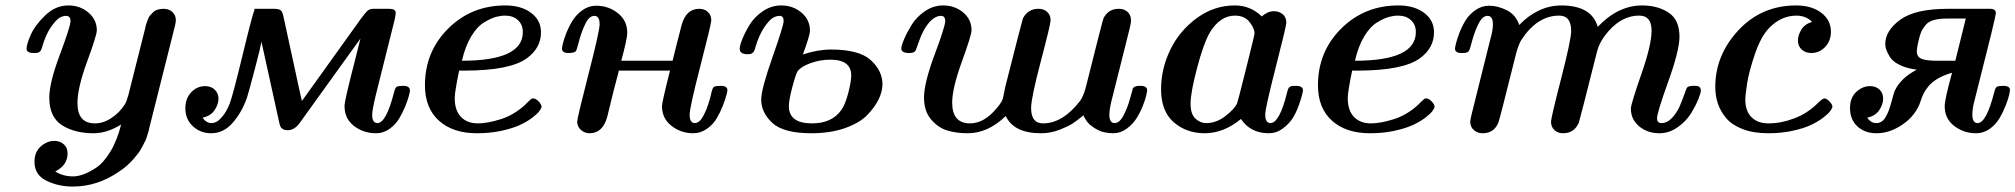

<svg xmlns="http://www.w3.org/2000/svg" viewBox="-20 -476 7369 702"><path d="M230 -456.1Q272.9 -456.1 303.5 -429.9Q334 -403.8 334 -365.2Q334 -347.2 298.6 -251Q263.2 -154.8 263.2 -99.1Q263.2 -24.9 327.1 -24.9Q357.9 -24.9 387.9 -44.9Q418 -64.9 437 -95.2Q441.9 -102.1 449.2 -127.9L511.2 -374L512.2 -379.9Q514.2 -386.7 516.1 -392.3Q518.1 -397.9 521 -406Q523.9 -414.1 529.1 -419.9Q534.2 -425.8 540.5 -431.9Q546.9 -438 556.9 -440.9Q566.9 -443.8 578.1 -443.8Q598.1 -443.8 610.6 -431.9Q623 -419.9 623 -401.9Q623 -395 619.1 -378.9L528.8 -20L525.9 -8.8Q523.9 2.4 522.5 6.1Q521 9.8 517.6 22Q514.2 34.2 510 41.5Q505.9 48.8 499.5 61.5Q493.2 74.2 485.6 84.2Q478 94.2 467.5 106.2Q457 118.2 444.1 129.6Q431.2 141.1 416 150.9Q336.9 206.1 246.1 206.1Q192.9 206.1 149.4 184.6Q106 163.1 106 115.2Q106 80.1 128.9 59.6Q151.9 39.1 178.2 39.1Q199.2 39.1 213.1 51.5Q227.1 64 227.1 85Q227.1 127.9 182.1 150.9Q210 168.9 247.1 168.9Q264.2 168.9 284.2 161.9Q304.2 154.8 331.1 137.5Q357.9 120.1 383.1 79.1Q408.2 38.1 422.9 -21Q372.1 11.2 321.8 11.2Q252.9 11.2 206.5 -18.3Q160.2 -47.9 160.2 -119.1Q160.2 -173.3 199 -276.6Q237.8 -379.9 237.8 -398.9Q237.8 -418 221.2 -418Q210 -418 197.5 -410.9Q185.1 -403.8 166 -376.5Q147 -349.1 133.8 -303.2Q129.9 -290 124.5 -286.1Q119.1 -282.2 106 -282.2H103Q77.1 -282.2 77.1 -298.1Q77.1 -314 92.5 -348.9Q107.9 -383.8 145.5 -419.9Q183.1 -456.1 230 -456.1Z M657.7 -80.1Q657.7 -116.2 679.2 -138.7Q700.7 -161.1 730 -161.1Q752 -161.1 765.4 -147.9Q778.8 -134.8 778.8 -115.2Q778.8 -94.2 764.4 -73Q750 -51.8 720.7 -45.9Q733.9 -25.9 753.9 -25.9Q761.7 -25.9 771.2 -30.5Q780.8 -35.2 794.7 -52Q808.6 -68.8 819.8 -97.2Q831.1 -126 867.4 -276.4Q903.8 -426.8 910.6 -439.9L909.7 -443.8H981Q1002 -443.8 1007.8 -437Q1013.7 -430.2 1017.6 -410.2Q1031.7 -345.2 1043.7 -289.6Q1055.7 -233.9 1061.8 -206.5Q1067.9 -179.2 1072.3 -157.7Q1076.7 -136.2 1079.3 -126.2Q1082 -116.2 1084 -106.9L1300.8 -409.2Q1317.9 -432.1 1325.4 -438Q1333 -443.8 1346.7 -443.8H1402.8Q1426.8 -443.8 1426.8 -429.2Q1426.8 -422.4 1422.9 -403.8L1356.9 -140.1Q1340.8 -76.2 1340.8 -55.2Q1340.8 -26.4 1359.9 -25.9Q1392.1 -25.9 1420.9 -139.2Q1424.8 -155.3 1430.4 -158.7Q1436 -162.1 1454.6 -162.1Q1478.5 -162.1 1479 -145Q1479 -142.1 1475.3 -127Q1471.7 -111.8 1462.2 -88.4Q1452.6 -64.9 1439.7 -43Q1426.8 -21 1404.3 -4.9Q1381.8 11.2 1355 11.2Q1309.1 11.2 1274.4 -15.4Q1239.7 -42 1239.7 -87.9Q1239.7 -100.1 1250.2 -144.5Q1260.7 -189 1276.4 -249.5Q1292 -310.1 1297.9 -335L1076.7 -27.8Q1057.6 0 1031.7 0H1030.8Q1021 0 1014.4 -3.9Q1007.8 -7.8 1005.4 -13.4Q1002.9 -19 1001 -27.8L936 -323.2Q933.1 -305.2 911.4 -222.2Q889.6 -139.2 882.8 -118.2Q864.7 -66.4 831.3 -27.6Q797.9 11.2 752 11.2Q712.9 11.2 685.3 -14.4Q657.7 -40 657.7 -80.1Z M1533.7 -164.1Q1533.7 -287.1 1618.7 -371.6Q1703.6 -456.1 1827.6 -456.1Q1885.7 -456.1 1921.9 -429Q1958 -401.9 1958 -357.9Q1958 -300.8 1906.7 -263.2Q1845.7 -218.3 1680.7 -217.8H1658.7Q1642.6 -140.6 1642.6 -117.2Q1642.6 -72.3 1665.3 -48.6Q1688 -24.9 1727.5 -24.9Q1761.7 -24.9 1810.3 -40Q1858.9 -55.2 1899.9 -92.8Q1903.8 -96.7 1908.2 -101.3Q1912.6 -106 1915.3 -107.9Q1918 -109.9 1920.4 -112.5Q1922.9 -115.2 1924.8 -115.7Q1926.8 -116.2 1929.7 -116.2Q1938.5 -116.2 1949.2 -105.2Q1960 -94.2 1960 -85.9Q1960 -80.1 1951.4 -69.1Q1942.9 -58.1 1923.8 -43.9Q1904.8 -29.8 1878.2 -17.8Q1851.6 -5.9 1811.3 2.7Q1771 11.2 1723.6 11.2Q1635.7 11.2 1584.7 -34.9Q1533.7 -81.1 1533.7 -164.1ZM1668.9 -253.9Q1892.1 -253.9 1891.6 -358.9Q1891.6 -385.7 1873.8 -402.3Q1856 -418.9 1826.7 -418.9Q1810.5 -418.9 1792.7 -414.1Q1774.9 -409.2 1749.8 -394Q1724.6 -378.9 1702.9 -343Q1681.2 -307.1 1668.9 -253.9Z M2034.7 -298.8Q2034.7 -301.8 2038.1 -316.9Q2041.5 -332 2051 -356Q2060.5 -379.9 2074 -401.4Q2087.4 -422.9 2109.9 -439Q2132.3 -455.1 2159.7 -455.1Q2204.6 -455.1 2239 -428Q2273.4 -400.9 2273.4 -356Q2273.4 -334 2251.5 -253.9H2438.5L2439.5 -254.9Q2442.4 -269 2471.7 -382.8Q2487.8 -443.8 2536.6 -443.8Q2555.7 -443.8 2568.1 -432.4Q2580.6 -420.9 2580.6 -401.9Q2580.6 -388.7 2541 -235.8Q2501.5 -83 2501.5 -56.2Q2501.5 -26.4 2520.5 -25.9Q2526.4 -25.9 2533 -30Q2539.6 -34.2 2543.9 -40Q2548.3 -45.9 2553.5 -55.9Q2558.6 -65.9 2562 -74Q2565.4 -82 2569.1 -93.5Q2572.8 -105 2574.7 -111.6Q2576.7 -118.2 2579.1 -128.2Q2581.5 -138.2 2581.5 -139.2Q2585.4 -155.3 2591.1 -158.7Q2596.7 -162.1 2615.7 -162.1Q2639.6 -162.1 2639.6 -146Q2639.6 -143.1 2636 -128.4Q2632.3 -113.8 2622.8 -89.4Q2613.3 -64.9 2600.3 -43Q2587.4 -21 2564.5 -4.9Q2541.5 11.2 2514.6 11.2Q2469.7 11.2 2435.1 -15.9Q2400.4 -43 2400.4 -87.9Q2400.4 -102.1 2429.7 -217.8H2242.7Q2241.7 -211.9 2238 -199Q2234.4 -186 2224.4 -147.5Q2214.4 -108.9 2200.7 -50.8Q2184.6 11.2 2135.7 11.2Q2117.7 11.2 2104 -1Q2090.3 -13.2 2090.3 -30.8Q2090.3 -43.9 2131.3 -203.4Q2172.4 -362.8 2172.4 -387.2Q2172.4 -418 2153.3 -418Q2134.3 -418 2120.4 -389.4Q2106.4 -360.8 2097.4 -326.9Q2088.4 -293 2086.4 -290Q2080.6 -282.2 2059.6 -282.2Q2034.7 -281.7 2034.7 -298.8Z M2684.6 -297.9Q2684.6 -309.1 2694.1 -333Q2703.6 -356.9 2720.9 -385.5Q2738.3 -414.1 2769.3 -435.1Q2800.3 -456.1 2836.4 -456.1Q2879.4 -456.1 2910.4 -429.9Q2941.4 -403.8 2941.4 -363.8Q2941.4 -346.7 2915.5 -276.9Q2969.7 -294.9 3018.6 -294.9Q3121.6 -294.9 3164.1 -255.9Q3206.5 -216.8 3206.5 -168Q3206.5 -142.1 3192.9 -113.5Q3179.2 -85 3151.4 -55.9Q3123.5 -26.9 3070.1 -7.8Q3016.6 11.2 2946.3 11.2Q2845.2 11.2 2804.2 -26.4Q2763.2 -64 2763.2 -111.8Q2763.2 -149.9 2804.2 -266.4Q2845.2 -382.8 2845.2 -398.9Q2845.2 -418 2830.6 -418Q2818.4 -418 2805.4 -410.4Q2792.5 -402.8 2773.9 -375.5Q2755.4 -348.1 2742.2 -304.2Q2742.2 -303.2 2740.7 -298.6Q2739.3 -293.9 2738.8 -293Q2738.3 -292 2736.8 -288.6Q2735.4 -285.2 2733.4 -284.2Q2731.4 -283.2 2729 -281Q2726.6 -278.8 2722.4 -278.3Q2718.3 -277.8 2713.4 -277.8H2712.4Q2684.6 -277.8 2684.6 -297.9ZM2864.3 -87.9Q2864.3 -24.9 2949.2 -24.9Q3021 -24.9 3055.7 -73.2Q3070.8 -94.2 3081.5 -136.2Q3092.3 -178.2 3092.3 -200.2Q3092.3 -258.3 3014.6 -257.8Q2979.5 -257.8 2944.3 -245.4Q2909.2 -232.9 2896.5 -215.8Q2890.6 -208 2877.4 -159.4Q2864.3 -110.8 2864.3 -87.9Z M3275.4 -298.8Q3275.4 -308.6 3285.4 -332.3Q3295.4 -356 3312.7 -384.5Q3330.1 -413.1 3361.1 -434.6Q3392.1 -456.1 3428.2 -456.1Q3471.2 -456.1 3501.7 -430.4Q3532.2 -404.8 3532.2 -365.2Q3532.2 -348.1 3496.8 -250.5Q3461.4 -152.8 3461.4 -101.1Q3461.4 -24.9 3526.4 -24.9Q3578.1 -24.9 3623 -79.1Q3635.3 -93.3 3640.1 -101.6Q3645 -109.9 3646.7 -115.5Q3648.4 -121.1 3651.4 -137.9Q3654.3 -154.8 3659.2 -172.9Q3718.3 -405.8 3720.2 -409.2Q3739.3 -444.3 3777.3 -443.8Q3796.4 -443.8 3808.8 -432.4Q3821.3 -420.9 3821.3 -401.9Q3821.3 -387.7 3785.6 -252.4Q3750 -117.2 3750 -81.1Q3750 -24.9 3793.5 -24.9Q3865.2 -24.9 3928.2 -106Q3940.4 -122.1 3949.2 -153.8Q4012.2 -405.8 4015.1 -410.2Q4033.2 -444.3 4071.3 -443.8Q4090.3 -443.8 4102.8 -432.4Q4115.2 -420.9 4115.2 -401.9Q4115.2 -389.6 4109.4 -368.2L4047.4 -121.1Q4036.1 -79.1 4036.1 -56.2Q4036.1 -26.4 4055.2 -25.9Q4073.2 -25.9 4088.1 -54.4Q4103 -83 4112.1 -116.9Q4121.1 -150.9 4122.1 -152.8Q4127.9 -161.6 4143.1 -162.1H4149.4Q4174.3 -162.1 4174.3 -146Q4174.3 -142.1 4170.9 -127Q4167.5 -111.8 4158 -87.9Q4148.4 -64 4134.8 -42.5Q4121.1 -21 4098.6 -4.9Q4076.2 11.2 4050.3 11.2Q4033.2 11.2 4015.1 7.1Q3997.1 2.9 3974.6 -12.5Q3952.1 -27.8 3941.4 -54.2Q3916.5 -34.2 3901.4 -24.2Q3886.2 -14.2 3853.8 -1.5Q3821.3 11.2 3786.1 11.2Q3687 11.2 3657.2 -51.8Q3592.3 11.2 3518.1 11.2Q3477.1 11.2 3443.6 1.2Q3410.2 -8.8 3384.3 -39.3Q3358.4 -69.8 3358.4 -119.1Q3358.4 -172.4 3397.2 -276.1Q3436 -379.9 3436 -398.9Q3436 -418 3420.4 -418Q3398.4 -418 3376.5 -393.1Q3355.5 -368.2 3341.8 -329.6Q3328.1 -291 3327.1 -290Q3321.3 -282.2 3305.2 -282.2Q3275.4 -281.7 3275.4 -298.8Z M4225.1 -149.9Q4225.1 -223.1 4258.1 -292.5Q4291 -361.8 4354.5 -408.9Q4418 -456.1 4495.1 -456.1Q4552.2 -456.1 4593.3 -416Q4615.2 -435.1 4638.2 -435.1Q4656.2 -435.1 4669.7 -424.1Q4683.1 -413.1 4683.1 -393.1Q4683.1 -380.9 4644.5 -230.5Q4606 -80.1 4606 -57.1Q4606 -26.4 4625 -25.9Q4658.2 -25.9 4686 -138.2Q4689 -152.3 4694.1 -157.2Q4699.2 -162.1 4713.9 -162.1H4718.3Q4744.1 -162.1 4744.1 -145Q4743.2 -139.2 4740.7 -128.7Q4738.3 -118.2 4728.8 -91.1Q4719.2 -64 4706.1 -43.5Q4692.9 -22.9 4669.9 -5.9Q4647 11.2 4619.1 11.2Q4552.2 11.2 4517.1 -41Q4455.1 10.7 4385.3 11.2Q4317.4 11.2 4271.2 -29.3Q4225.1 -69.8 4225.1 -149.9ZM4333 -97.2Q4333 -59.1 4350.6 -42.5Q4368.2 -25.9 4390.1 -25.9Q4427.2 -25.9 4460.2 -51.5Q4493.2 -77.1 4502.9 -97.2Q4504.9 -101.1 4535.9 -224.6Q4566.9 -348.1 4566.9 -354Q4566.9 -372.1 4548.6 -395.5Q4530.3 -418.9 4495.1 -418.9Q4440.9 -418.9 4403.3 -356.9Q4380.4 -316.9 4356.7 -227.1Q4333 -137.2 4333 -97.2Z M4798.8 -164.1Q4798.8 -287.1 4883.8 -371.6Q4968.8 -456.1 5092.8 -456.1Q5150.9 -456.1 5187 -429Q5223.1 -401.9 5223.1 -357.9Q5223.1 -300.8 5171.9 -263.2Q5110.8 -218.3 4945.8 -217.8H4923.8Q4907.7 -140.6 4907.7 -117.2Q4907.7 -72.3 4930.4 -48.6Q4953.1 -24.9 4992.7 -24.9Q5026.9 -24.9 5075.4 -40Q5124 -55.2 5165 -92.8Q5168.9 -96.7 5173.3 -101.3Q5177.7 -106 5180.4 -107.9Q5183.1 -109.9 5185.5 -112.5Q5188 -115.2 5189.9 -115.7Q5191.9 -116.2 5194.8 -116.2Q5203.6 -116.2 5214.4 -105.2Q5225.1 -94.2 5225.1 -85.9Q5225.1 -80.1 5216.6 -69.1Q5208 -58.1 5189 -43.9Q5169.9 -29.8 5143.3 -17.8Q5116.7 -5.9 5076.4 2.7Q5036.1 11.2 4988.8 11.2Q4900.9 11.2 4849.9 -34.9Q4798.8 -81.1 4798.8 -164.1ZM4934.1 -253.9Q5157.2 -253.9 5156.7 -358.9Q5156.7 -385.7 5138.9 -402.3Q5121.1 -418.9 5091.8 -418.9Q5075.7 -418.9 5057.9 -414.1Q5040 -409.2 5014.9 -394Q4989.7 -378.9 4968 -343Q4946.3 -307.1 4934.1 -253.9Z M5299.8 -298.8Q5299.8 -301.8 5303.2 -316.4Q5306.6 -331.1 5315.7 -355Q5324.7 -378.9 5338.1 -400.9Q5351.6 -422.9 5374.5 -439Q5397.5 -455.1 5424.8 -455.1Q5455.6 -455.1 5488.5 -439Q5521.5 -422.9 5534.7 -384.8Q5603.5 -455.6 5688.5 -456.1Q5799.3 -456.1 5821.8 -377.9Q5896 -456.1 5983.9 -456.1Q6041 -456.1 6080.8 -429.9Q6120.6 -403.8 6120.6 -341.8Q6120.6 -292 6079.6 -178Q6038.6 -64 6038.6 -43.9Q6038.6 -25.9 6054.7 -25.9Q6075.7 -25.9 6093.8 -45.4Q6111.8 -64.9 6121.3 -87.4Q6130.9 -109.9 6138.7 -131.8Q6146.5 -153.8 6147.5 -154.8Q6152.3 -161.6 6168.5 -162.1H6178.7Q6198.7 -162.1 6198.7 -145Q6198.7 -136.2 6189.2 -112.5Q6179.7 -88.9 6162.1 -60.5Q6144.5 -32.2 6113.5 -10.5Q6082.5 11.2 6046.9 11.2Q6003.9 11.2 5973.4 -13.9Q5942.9 -39.1 5942.9 -79.1Q5942.9 -95.2 5980.7 -203.6Q6018.6 -312 6018.6 -363.8Q6018.6 -418.9 5973.6 -418.9Q5901.9 -418.9 5846.7 -344.2Q5825.7 -315.4 5818.8 -286.1Q5754.9 -32.2 5752.4 -26.9Q5735.4 11.2 5694.8 11.2Q5675.8 11.2 5663.3 -0.5Q5650.9 -12.2 5650.9 -30.8Q5650.9 -44.9 5687.7 -188Q5724.6 -331.1 5724.6 -362.8Q5724.6 -418.9 5680.7 -418.9Q5600.6 -418.9 5542.5 -330.1Q5532.7 -314.9 5523.4 -280.8Q5462.4 -36.6 5458.5 -27.8Q5442.4 11.2 5400.9 11.2Q5381.8 11.2 5368.7 -0.5Q5355.5 -12.2 5355.5 -30.8Q5355.5 -38.6 5362.8 -66.9L5425.8 -319.8Q5425.8 -321.8 5429.7 -335Q5433.6 -348.1 5436 -362.1Q5438.5 -376 5438.5 -387.2Q5438.5 -418 5418.5 -418Q5400.4 -418 5386 -389.4Q5371.6 -360.8 5362.5 -326.9Q5353.5 -293 5351.6 -291Q5345.7 -282.2 5331.5 -282.2H5324.7Q5299.8 -281.7 5299.8 -298.8Z M6251.5 -158.2Q6251.5 -274.4 6335.9 -365.2Q6420.4 -456.1 6547.4 -456.1Q6603.5 -456.1 6638.9 -429.4Q6674.3 -402.8 6674.3 -359.9Q6674.3 -326.7 6653.3 -304.4Q6632.3 -282.2 6602.5 -282.2Q6581.5 -282.2 6567.6 -294.7Q6553.7 -307.1 6553.7 -328.1Q6553.7 -347.2 6566.2 -367.7Q6578.6 -388.2 6605.5 -396Q6582.5 -418.9 6548.3 -418.9Q6493.2 -418.9 6449.7 -375Q6418.9 -344.2 6396.7 -279.1Q6374.5 -213.9 6367.9 -170.9Q6361.3 -127.9 6361.3 -112.8Q6361.3 -69.8 6384 -47.4Q6406.7 -24.9 6446.3 -24.9Q6492.2 -24.9 6539.8 -43Q6587.4 -61 6623.5 -96.2Q6643.6 -116.2 6650.4 -116.2Q6658.2 -116.2 6668.9 -105.2Q6679.7 -94.2 6679.7 -85.9Q6679.7 -80.1 6671.1 -69.1Q6662.6 -58.1 6643.6 -43.9Q6624.5 -29.8 6598.4 -17.8Q6572.3 -5.9 6532 2.7Q6491.7 11.2 6445.3 11.2Q6391.1 11.2 6351.8 -3.9Q6312.5 -19 6291.5 -43.9Q6270.5 -68.8 6261 -97.4Q6251.5 -126 6251.5 -158.2Z M6744.1 -80.1Q6744.1 -119.1 6767.1 -140.1Q6790 -161.1 6817.4 -161.1Q6838.4 -161.1 6851.8 -148.7Q6865.2 -136.2 6865.2 -115.2Q6865.2 -94.2 6850.8 -73Q6836.4 -51.8 6807.1 -45.9Q6820.3 -25.9 6840.3 -25.9Q6860.4 -25.9 6872.8 -45.4Q6885.3 -64.9 6894.8 -100.6Q6904.3 -136.2 6907.2 -143.1Q6929.2 -190.9 6988.3 -221.2Q6951.2 -226.1 6925.8 -238.5Q6900.4 -251 6890.4 -267.1Q6880.4 -283.2 6876.7 -294.2Q6873 -305.2 6873 -314.9Q6873 -363.8 6927.7 -403.8Q6982.4 -443.8 7102.1 -443.8H7256.3Q7277.3 -443.8 7277.3 -428.2Q7277.3 -421.4 7259.3 -347.2L7198.2 -104Q7191.4 -78.1 7191.4 -57.1Q7191.4 -26.4 7210.4 -25.9Q7242.7 -25.9 7271.5 -139.2Q7275.4 -155.3 7281.2 -158.7Q7287.1 -162.1 7305.2 -162.1Q7329.1 -162.1 7329.1 -146Q7329.1 -143.1 7325.7 -127.9Q7322.3 -112.8 7312.7 -88.9Q7303.2 -64.9 7290.3 -43Q7277.3 -21 7254.9 -4.9Q7232.4 11.2 7205.1 11.2Q7160.2 11.2 7125.2 -15.4Q7090.3 -42 7090.3 -87.9Q7090.3 -112.8 7117.2 -210Q7086.4 -201.2 7064.9 -188.5Q7043.5 -175.8 7031.2 -160.9Q7019 -146 7013.2 -134Q7007.3 -122.1 7002.2 -106.4Q6997.1 -90.8 6994.1 -85.9Q6973.1 -43.9 6929.7 -16.4Q6886.2 11.2 6840.3 11.2Q6798.3 11.2 6771.2 -13.9Q6744.1 -39.1 6744.1 -80.1ZM6988.3 -289.1Q6988.3 -267.1 7006.8 -260.5Q7025.4 -253.9 7060.1 -253.9H7128.4L7129.4 -254.9L7167.5 -408.2H7102.1Q7069.8 -408.2 7050 -402.6Q7030.3 -397 7019.3 -383.1Q7008.3 -369.1 7003.7 -357.7Q6999 -346.2 6993.2 -320.8Q6988.3 -297.9 6988.3 -289.1Z"/></svg>

Font: CMU Serif
Style: BoldItalic
Weight: 700
Italic angle: -14.04°
Version: Version 0.7.0